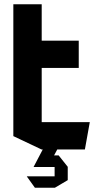

<svg xmlns="http://www.w3.org/2000/svg" viewBox="-20 -706 444 907"><path d="M43 -385V-686H177V-514L44 -385ZM44 -385 177 -514H352V-385ZM176 0 43 -63V-385H177V0ZM177 0V-129H404V-128L381 0ZM206 83 223 28H257L300 82V83ZM139 83V82L182 0H250V1L206 83ZM145 181 107 128V127H238V181ZM238 181V83H300V145L239 181Z"/></svg>

Font: Foldit SemiBold
Style: Regular
Weight: 600
Version: Version 1.003